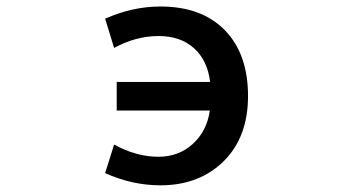

<svg xmlns="http://www.w3.org/2000/svg" viewBox="-20 -553 1040 584"><path d="M335 -216.8V-303.7H619.1Q611.3 -369.1 570.3 -406.2Q529.3 -443.4 461.9 -443.4Q393.6 -443.4 327.1 -407.2L299.8 -496.1Q382.8 -533.2 467.8 -533.2Q593.8 -533.2 664.1 -460.9Q734.4 -388.7 734.4 -260.7Q734.4 -135.7 660.2 -62.5Q585.9 10.7 467.8 10.7Q382.8 10.7 299.8 -26.4L327.1 -113.3Q394.5 -76.2 461.9 -76.2Q523.4 -76.2 566.4 -115.2Q609.4 -154.3 618.2 -216.8Z"/></svg>

Font: GenEi Gothic M SemiBold
Style: Regular
Weight: 500
Designer: o_tamon (Modified); [Source Han Sans]
Ryoko NISHIZUKA  (kana & ideographs); Paul D. Hunt (Latin, Greek & Cyrillic); Wenl
Version: Version 1.1a;Original Version 1.004